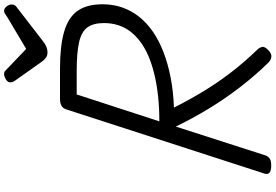

<svg xmlns="http://www.w3.org/2000/svg" viewBox="-220 -1086 1321 920"><g transform="rotate(-90 440.0 -625.5)"><path d="M107 14Q85 14 74.5 7Q64 0 68 -16L377 -970Q382 -984 394 -991Q406 -998 428 -998H572Q679 -998 747.5 -978.5Q816 -959 848 -914.5Q880 -870 880 -794Q880 -744 865 -700.5Q850 -657 821 -620Q792 -583 749.5 -553.5Q707 -524 651.5 -502.5Q596 -481 529.5 -468Q463 -455 385 -452Q420 -382 461 -314Q502 -246 552 -180.5Q602 -115 664 -51Q672 -43 675.5 -29.5Q679 -16 656 4Q641 17 626.5 14.5Q612 12 600 0Q541 -60 484.5 -133Q428 -206 379.5 -286Q331 -366 294 -443L156 -14Q151 0 140.5 7Q130 14 107 14ZM319 -522Q383 -522 439 -528Q495 -534 543 -545.5Q591 -557 630 -573.5Q669 -590 699 -612Q729 -634 749.5 -661Q770 -688 780 -719.5Q790 -751 790 -787Q790 -838 769.5 -866.5Q749 -895 698.5 -906.5Q648 -918 559 -918H448ZM848 -1266Q860 -1266 869.5 -1254Q879 -1242 879 -1231Q879 -1221 876 -1216Q873 -1211 868 -1207L705 -1081Q690 -1069 677 -1063.5Q664 -1058 648 -1058Q635 -1058 624.5 -1065Q614 -1072 605 -1085L513 -1215Q508 -1223 507 -1228Q506 -1233 506 -1237Q506 -1249 520.5 -1257.5Q535 -1266 545 -1266Q555 -1266 560 -1261.5Q565 -1257 572 -1250L666 -1160L819 -1251Q826 -1255 833 -1260.5Q840 -1266 848 -1266Z"/></g></svg>

Font: Playwrite US Trad
Style: Regular
Weight: 400
Designer: Veronika Burian, José Scaglione
Foundry: TypeTogether
Version: Version 1.002